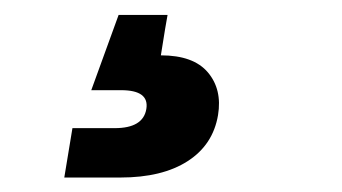

<svg xmlns="http://www.w3.org/2000/svg" viewBox="-20 -40 470 264"><path d="M68.4 204.1 79.6 136.2H137.7Q176.8 136.2 181.2 109.9Q185.5 84 146.5 84H105.5L143.1 -19.5H210.4L207 0L201.2 36.1Q246.1 36.1 265.9 59.6Q285.6 83 279.8 118.2Q272.9 159.2 238 181.6Q203.1 204.1 145.5 204.1Z"/></svg>

Font: Inter Display Black
Style: Italic
Weight: 900
Italic angle: -9.39999°
Designer: Rasmus Andersson
Foundry: rsms
Version: Version 4.000;git-a52131595